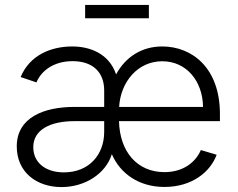

<svg xmlns="http://www.w3.org/2000/svg" viewBox="-20 -740 957 772"><path d="M227.1 12.2C323.7 12.2 405.8 -43 429.7 -120.1C463.9 -40.5 540.5 11.7 641.1 11.7C752.4 11.7 825.7 -48.8 851.1 -117.7L787.6 -136.7C767.1 -88.9 718.3 -47.9 641.1 -47.9C532.2 -47.9 461.4 -129.4 458.5 -252.9H864.3V-281.7C864.3 -467.3 752 -553.2 632.3 -553.2C548.8 -553.2 483.9 -509.8 446.8 -440.9C418.9 -523.9 342.8 -553.2 270.5 -553.2C185.5 -553.2 99.6 -518.6 63 -430.2L126.5 -408.7C145.5 -454.1 194.3 -494.1 272 -494.1C353.5 -494.1 398.9 -449.2 398.9 -376.5V-310.1H278.8C158.2 -310.1 47.4 -268.6 47.4 -151.4C47.4 -46.9 127.9 12.2 227.1 12.2ZM578.6 -720.2H322.3V-666.5H578.6ZM113.8 -148.4C113.8 -219.2 183.6 -252.9 279.3 -252.9H398.9V-209.5C398.9 -119.6 339.4 -46.9 236.8 -46.9C165 -46.9 113.8 -84.5 113.8 -148.4ZM459 -310.1C464.8 -410.6 533.7 -493.7 632.3 -493.7C729 -493.7 794.9 -415 796.4 -310.1Z"/></svg>

Font: Raveo Light
Style: Regular
Weight: 300
Designer: Jakub Foglar, Rasmus Andersson (Inter)
Foundry: Jakubfoglar.com
Version: Version 1.100;Glyphs 3.2.3 (3260)